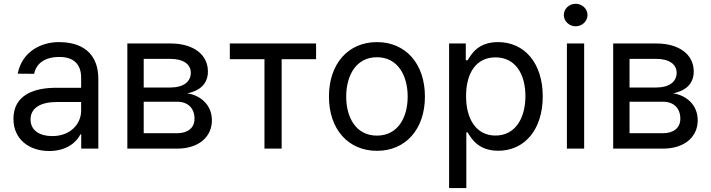

<svg xmlns="http://www.w3.org/2000/svg" viewBox="-20 -771 3688 996"><path d="M235.4 12.4C329.5 12.4 379.3 -37.3 397 -73.9H401.3V0H490.1V-360.1C490.1 -529.8 360.1 -552.6 285.9 -552.6C199.6 -552.6 96.2 -509.2 71.7 -388.8L157 -388.1C168 -441.1 210.9 -475.5 288.7 -475.5C363.6 -475.5 400.9 -436.1 400.9 -368.3V-315.7H272.7C158 -315.7 49.7 -279.5 49.7 -154.5C49.7 -47.9 131.7 12.4 235.4 12.4ZM138.5 -151.3C138.5 -213.4 194.2 -241.5 272.7 -241.8H400.9V-197.1C400.9 -130 347.3 -65 250.7 -65C185.7 -65 138.5 -94.5 138.5 -151.3Z M640.6 0H898.8C1011.7 0 1079.2 -61.8 1079.2 -146.7C1079.2 -230.8 1014.9 -278.1 951.7 -286.6C1014.6 -299.7 1058.6 -334.5 1058.6 -400.2C1058.6 -487.9 983.3 -545.5 864.3 -545.5H640.6ZM725.5 -79.9V-243.3H898.8C954.9 -243.3 989 -209.9 989 -154.8C989 -108.3 954.9 -79.9 898.8 -79.9ZM725.5 -317.1V-465.6H864.3C930 -465.6 969.8 -438.2 969.8 -393.5C969.8 -345.9 930 -317.1 864.7 -317.1Z M1172.2 -463.8H1351.9V0H1441.1V-463.8H1619.7V-545.5H1172.2Z M1935.4 11.4C2084.5 11.4 2184.3 -100.9 2184.3 -269.9C2184.3 -440.3 2084.5 -552.6 1935.4 -552.6C1786.2 -552.6 1686.4 -440.3 1686.4 -269.9C1686.4 -100.9 1786.2 11.4 1935.4 11.4ZM1775.9 -269.9C1775.9 -378.2 1826.3 -474.1 1935.4 -474.1C2044.4 -474.1 2094.8 -378.2 2094.8 -269.9C2094.8 -161.9 2044.4 -67.5 1935.4 -67.5C1826.3 -67.5 1775.9 -161.9 1775.9 -269.9Z M2309.7 204.5H2399.1V-84.2H2405.9C2424.7 -52.9 2460.9 11 2564.6 11C2700.3 11 2795.5 -97.3 2795.5 -271.3C2795.5 -444.6 2699.9 -552.6 2563.6 -552.6C2458.1 -552.6 2424.7 -488.3 2405.9 -458.5H2396.3V-545.5H2309.7ZM2397.7 -272.7C2397.7 -392.8 2450.6 -473.4 2550.4 -473.4C2654.1 -473.4 2705.6 -386 2705.6 -272.7C2705.6 -158 2653.1 -67.8 2550.4 -67.8C2451.7 -67.8 2397.7 -151.3 2397.7 -272.7Z M2920.8 0H3010.3V-545.5H2920.8ZM2904.8 -693.2C2904.8 -660.9 2932.5 -634.6 2966.3 -634.6C3000 -634.6 3027.7 -660.9 3027.7 -693.2C3027.7 -725.1 3000 -751.4 2966.3 -751.4C2932.5 -751.4 2904.8 -725.1 2904.8 -693.2Z M3160.9 0H3419C3532 0 3599.4 -61.8 3599.4 -146.7C3599.4 -230.8 3535.2 -278.1 3471.9 -286.6C3534.8 -299.7 3578.8 -334.5 3578.8 -400.2C3578.8 -487.9 3503.6 -545.5 3384.6 -545.5H3160.9ZM3245.7 -79.9V-243.3H3419C3475.1 -243.3 3509.2 -209.9 3509.2 -154.8C3509.2 -108.3 3475.1 -79.9 3419 -79.9ZM3245.7 -317.1V-465.6H3384.6C3450.3 -465.6 3490.1 -438.2 3490.1 -393.5C3490.1 -345.9 3450.3 -317.1 3384.9 -317.1Z"/></svg>

Font: Margiela Sans Text
Style: Regular
Weight: 400
Designer: Stefan Endress, Andreas Faust
Version: Version 1.100;FEAKit 1.0